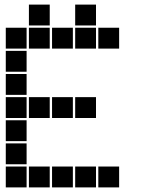

<svg xmlns="http://www.w3.org/2000/svg" viewBox="-20 -815 640 830"><path d="M106 -795Q105 -795 105 -795Q105 -795 105 -794V-706Q105 -705 105 -705Q105 -705 106 -705H194Q195 -705 195 -705Q195 -705 195 -706V-794Q195 -795 195 -795Q195 -795 194 -795ZM306 -795Q305 -795 305 -795Q305 -795 305 -794V-706Q305 -705 305 -705Q305 -705 306 -705H394Q395 -705 395 -705Q395 -705 395 -706V-794Q395 -795 395 -795Q395 -795 394 -795ZM6 -695Q5 -695 5 -695Q5 -695 5 -694V-606Q5 -605 5 -605Q5 -605 6 -605H94Q95 -605 95 -605Q95 -605 95 -606V-694Q95 -695 95 -695Q95 -695 94 -695ZM106 -695Q105 -695 105 -695Q105 -695 105 -694V-606Q105 -605 105 -605Q105 -605 106 -605H194Q195 -605 195 -605Q195 -605 195 -606V-694Q195 -695 195 -695Q195 -695 194 -695ZM206 -695Q205 -695 205 -695Q205 -695 205 -694V-606Q205 -605 205 -605Q205 -605 206 -605H294Q295 -605 295 -605Q295 -605 295 -606V-694Q295 -695 295 -695Q295 -695 294 -695ZM306 -695Q305 -695 305 -695Q305 -695 305 -694V-606Q305 -605 305 -605Q305 -605 306 -605H394Q395 -605 395 -605Q395 -605 395 -606V-694Q395 -695 395 -695Q395 -695 394 -695ZM406 -695Q405 -695 405 -695Q405 -695 405 -694V-606Q405 -605 405 -605Q405 -605 406 -605H494Q495 -605 495 -605Q495 -605 495 -606V-694Q495 -695 495 -695Q495 -695 494 -695ZM6 -595Q5 -595 5 -595Q5 -595 5 -594V-506Q5 -505 5 -505Q5 -505 6 -505H94Q95 -505 95 -505Q95 -505 95 -506V-594Q95 -595 95 -595Q95 -595 94 -595ZM6 -495Q5 -495 5 -495Q5 -495 5 -494V-406Q5 -405 5 -405Q5 -405 6 -405H94Q95 -405 95 -405Q95 -405 95 -406V-494Q95 -495 95 -495Q95 -495 94 -495ZM6 -395Q5 -395 5 -395Q5 -395 5 -394V-306Q5 -305 5 -305Q5 -305 6 -305H94Q95 -305 95 -305Q95 -305 95 -306V-394Q95 -395 95 -395Q95 -395 94 -395ZM106 -395Q105 -395 105 -395Q105 -395 105 -394V-306Q105 -305 105 -305Q105 -305 106 -305H194Q195 -305 195 -305Q195 -305 195 -306V-394Q195 -395 195 -395Q195 -395 194 -395ZM206 -395Q205 -395 205 -395Q205 -395 205 -394V-306Q205 -305 205 -305Q205 -305 206 -305H294Q295 -305 295 -305Q295 -305 295 -306V-394Q295 -395 295 -395Q295 -395 294 -395ZM306 -395Q305 -395 305 -395Q305 -395 305 -394V-306Q305 -305 305 -305Q305 -305 306 -305H394Q395 -305 395 -305Q395 -305 395 -306V-394Q395 -395 395 -395Q395 -395 394 -395ZM6 -295Q5 -295 5 -295Q5 -295 5 -294V-206Q5 -205 5 -205Q5 -205 6 -205H94Q95 -205 95 -205Q95 -205 95 -206V-294Q95 -295 95 -295Q95 -295 94 -295ZM6 -195Q5 -195 5 -195Q5 -195 5 -194V-106Q5 -105 5 -105Q5 -105 6 -105H94Q95 -105 95 -105Q95 -105 95 -106V-194Q95 -195 95 -195Q95 -195 94 -195ZM6 -95Q5 -95 5 -95Q5 -95 5 -94V-6Q5 -5 5 -5Q5 -5 6 -5H94Q95 -5 95 -5Q95 -5 95 -6V-94Q95 -95 95 -95Q95 -95 94 -95ZM106 -95Q105 -95 105 -95Q105 -95 105 -94V-6Q105 -5 105 -5Q105 -5 106 -5H194Q195 -5 195 -5Q195 -5 195 -6V-94Q195 -95 195 -95Q195 -95 194 -95ZM206 -95Q205 -95 205 -95Q205 -95 205 -94V-6Q205 -5 205 -5Q205 -5 206 -5H294Q295 -5 295 -5Q295 -5 295 -6V-94Q295 -95 295 -95Q295 -95 294 -95ZM306 -95Q305 -95 305 -95Q305 -95 305 -94V-6Q305 -5 305 -5Q305 -5 306 -5H394Q395 -5 395 -5Q395 -5 395 -6V-94Q395 -95 395 -95Q395 -95 394 -95ZM406 -95Q405 -95 405 -95Q405 -95 405 -94V-6Q405 -5 405 -5Q405 -5 406 -5H494Q495 -5 495 -5Q495 -5 495 -6V-94Q495 -95 495 -95Q495 -95 494 -95Z"/></svg>

Font: Doto Black
Style: Regular
Weight: 900
Monospace: yes
Version: Version 1.000